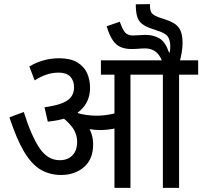

<svg xmlns="http://www.w3.org/2000/svg" viewBox="-20 -916 986 936"><path d="M616 -552V0H538V-552H472V-622H710V-552ZM269 -632Q323 -632 356.5 -612Q390 -592 404.5 -559.5Q419 -527 419 -488Q419 -420 371 -377Q323 -334 213 -323L197 -393Q254 -401 285 -414Q316 -427 328.5 -446Q341 -465 341 -490Q341 -523 322.5 -542.5Q304 -562 266 -562Q236 -562 207 -552.5Q178 -543 149 -524L123 -592Q155 -611 191.5 -621.5Q228 -632 269 -632ZM434 -212Q434 -140 389.5 -101.5Q345 -63 278 -63Q223 -63 179 -88.5Q135 -114 98 -175.5Q61 -237 26 -344L96 -370Q132 -255 172 -195Q212 -135 271 -135Q310 -135 333 -158.5Q356 -182 356 -224Q356 -266 329 -300Q302 -334 266 -355L307 -369L346 -378Q359 -367 374.5 -351Q390 -335 399 -320L408 -302Q420 -283 427 -260.5Q434 -238 434 -212ZM452 -352Q484 -352 520 -359Q556 -366 594 -384V-310Q563 -294 531 -288Q499 -282 466 -282Q443 -282 416.5 -286.5Q390 -291 364 -299L346 -353L352 -367Q375 -359 401.5 -355.5Q428 -352 452 -352ZM853 -552V0H774V-552H694V-622H946V-552ZM772 -615Q757 -652 736 -666Q715 -680 688 -680Q672 -680 655 -678.5Q638 -677 620 -677Q592 -677 569.5 -686Q547 -695 530 -719.5Q513 -744 500 -788L564 -810Q578 -771 590.5 -757Q603 -743 629 -743Q640 -743 657.5 -744.5Q675 -746 688 -746Q728 -746 757 -729Q786 -712 804 -660H807Q809 -668 809.5 -676Q810 -684 810 -691Q810 -720 798.5 -737Q787 -754 752 -765L723 -775Q689 -786 671.5 -800.5Q654 -815 648 -837.5Q642 -860 642 -895L711 -896Q710 -864 720 -852Q730 -840 759 -830L789 -820Q835 -805 852.5 -780Q870 -755 870 -707Q870 -683 865.5 -658Q861 -633 856 -615Z"/></svg>

Font: Noto Sans Devanagari SemiCondensed
Style: Regular
Weight: 400
Width: 4
Designer: Jelle Bosma - Monotype Design Team
Foundry: Monotype Imaging Inc.
Version: Version 2.006